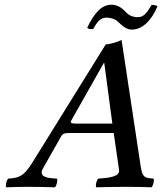

<svg xmlns="http://www.w3.org/2000/svg" viewBox="-20 -795 690 817"><path d="M565.7 -722C546.7 -722 529.5 -728.7 518.1 -741C503.2 -756.9 483.9 -775 453.9 -775C410.9 -775 378.9 -736 351.3 -677C355.9 -671 365.7 -670 377.1 -672C394.8 -705 408.2 -720 434.2 -720C451.2 -720 470.4 -714.2 483.8 -701C500.1 -685 518.5 -669 540.5 -669C586.5 -669 624.5 -708 650.3 -768C645.2 -772 635.9 -775 624.7 -774C601 -732 587.7 -722 565.7 -722ZM305.1 -269C283.1 -269 277.8 -272 283.1 -282L421.7 -527H423.7L458.1 -269ZM163.2 -79 239.2 -213C247.4 -227 253.9 -229 277.9 -229H463.9L486.6 -72C491.2 -44 446.8 -38 398.1 -35C390.7 -29 384.9 -4 389.5 2C426.8 1 482 0 521 0C562 0 595.1 1 624.5 2C631.9 -4 637.7 -29 633.1 -35C594.8 -38 586.2 -40 578.9 -86L497.3 -625C480.2 -616 442.9 -606 429.9 -606L116.3 -101C79.9 -43 59.8 -38 15.1 -35C7.7 -29 1.9 -4 6.5 2C34.8 1 69.3 0 96 0C135 0 176.8 1 213.5 2C220.9 -4 226.7 -29 222.1 -35C184.5 -37 141.3 -40.3 163.2 -79Z"/></svg>

Font: Linux Libertine Mono O
Style: Mono Oblique
Weight: 400
Italic angle: -13°
Designer: Philipp H. Poll
Foundry: Philipp H. Poll
Version: Version 5.1.7